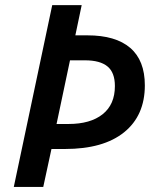

<svg xmlns="http://www.w3.org/2000/svg" viewBox="-20 -734 613 754"><path d="M548.8 -398.9Q548.8 -280.3 467.5 -214.6Q386.2 -148.9 234.9 -148.9H182.1L149.9 0H34.2L185.1 -713.9H300.8L275.9 -595.2H323.2Q434.1 -595.2 491.5 -545.9Q548.8 -496.6 548.8 -398.9ZM202.1 -247.1H249Q335 -247.1 383.1 -285.4Q431.2 -323.7 431.2 -396Q431.2 -449.2 402.1 -473.1Q373 -497.1 314 -497.1H254.9Z"/></svg>

Font: Open Sans Semibold
Style: Italic
Weight: 600
Italic angle: -12°
Foundry: Ascender Corporation
Version: Version 1.10